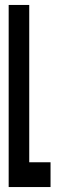

<svg xmlns="http://www.w3.org/2000/svg" viewBox="-20 -755 247 775"><path d="M15 0H184V-100H98V-735H15Z"/></svg>

Font: League Gothic Condensed
Style: Regular
Weight: 400
Width: 3
Designer: Tyler Finck
Foundry: The League of Moveable Type
Version: Version 1.001;PS 001.001;hotconv 1.0.56;makeotf.lib2.0.21325